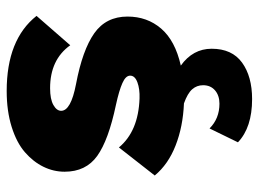

<svg xmlns="http://www.w3.org/2000/svg" viewBox="-119 -432 766 568"><g transform="rotate(-90 264.0 -148.0)"><path d="M28.8 -73.2 111.8 -179.2Q159.7 -121.6 256.8 -118.2Q284.7 -117.2 304.4 -124.5Q324.2 -131.8 324.2 -146Q324.2 -159.2 302.2 -168.9Q280.3 -178.7 237.8 -188Q133.3 -210 86.7 -243.4Q40 -276.9 40 -339.8Q40 -372.6 54.7 -402.6Q69.3 -432.6 97.7 -457.3Q126 -481.9 172.9 -496.6Q219.7 -511.2 278.8 -511.2Q431.2 -511.2 501 -422.9L414.1 -323.2Q371.6 -382.8 287.1 -382.8Q254.4 -382.8 237.3 -373Q220.2 -363.3 220.2 -350.1Q220.2 -321.3 298.8 -306.2Q399.9 -287.1 449.5 -252.2Q499 -217.3 499 -153.8Q499 -95.7 463.4 -54.2Q427.7 -12.7 354 3.9Q403.8 39.6 403.8 95.2Q403.8 155.3 362.8 185.1Q321.8 214.8 254.9 214.8Q170.9 214.8 127 172.9L168 88.9Q197.3 118.2 241.2 118.2Q265.6 118.2 280.8 105Q295.9 91.8 295.9 69.8Q295.9 51.3 283.9 37.6Q272 23.9 242.2 13.2Q173.3 10.3 117.7 -11.5Q62 -33.2 28.8 -73.2Z"/></g></svg>

Font: Human Sans Black
Style: Regular
Weight: 800
Designer: Tim Radville
Foundry: Continuum
Version: Version 1.000;FEAKit 1.0